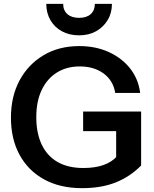

<svg xmlns="http://www.w3.org/2000/svg" viewBox="-20 -970 804 1000"><path d="M407 10Q293 10 210 -35.5Q127 -81 82 -163.5Q37 -246 37 -357Q37 -468 82 -551.5Q127 -635 207 -682.5Q287 -730 393 -730Q479 -730 547.5 -698.5Q616 -667 658.5 -612.5Q701 -558 710 -486H580Q570 -550 520 -587Q470 -624 395 -624Q327 -624 276 -592Q225 -560 197 -501Q169 -442 169 -360Q169 -276 197.5 -216.5Q226 -157 280.5 -126Q335 -95 414 -95Q475 -95 519 -110.5Q563 -126 590 -157L715 -108Q658 -50 583 -20Q508 10 407 10ZM585 -108V-318L616 -287H413V-389H715V-108ZM392 -786Q342 -786 303.5 -806.5Q265 -827 243 -864.5Q221 -902 221 -950H309Q309 -916 331 -896.5Q353 -877 392 -877Q431 -877 452.5 -896.5Q474 -916 474 -950H563Q563 -902 540.5 -865Q518 -828 480 -807Q442 -786 392 -786Z"/></svg>

Font: Instrument Sans SemiBold
Style: Regular
Weight: 600
Designer: Rodrigo Fuenzalida
Foundry: fragTYPE
Version: Version 1.000;gftools[0.9.28]